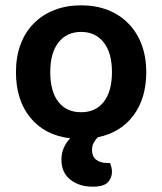

<svg xmlns="http://www.w3.org/2000/svg" viewBox="-20 -508 610 722"><path d="M530 -237Q530 -138 481.5 -73.5Q433 -9 348 8Q338 18 332 29.5Q326 41 326 57Q326 80 341.5 92.5Q357 105 385 105H394Q397 113 399 121Q401 129 401 138Q401 161 385.5 177.5Q370 194 328 194Q278 194 244.5 167.5Q211 141 211 93Q211 67 220.5 46.5Q230 26 244 12Q149 1 94.5 -65Q40 -131 40 -237Q40 -295 57.5 -341.5Q75 -388 107.5 -420.5Q140 -453 185 -470.5Q230 -488 285 -488Q340 -488 385 -470.5Q430 -453 462.5 -420Q495 -387 512.5 -340.5Q530 -294 530 -237ZM285 -388Q231 -388 200 -348.5Q169 -309 169 -237Q169 -164 199.5 -125Q230 -86 285 -86Q340 -86 370.5 -125.5Q401 -165 401 -237Q401 -309 370 -348.5Q339 -388 285 -388Z"/></svg>

Font: Baloo Bhai 2 SemiBold
Style: Regular
Weight: 600
Designer: Supriya Tembe, Noopur Datye and Ek Type
Foundry: Ek Type
Version: Version 1.640;PS 1.000;hotconv 16.6.51;makeotf.lib2.5.65220;